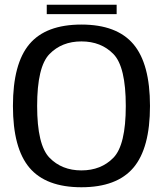

<svg xmlns="http://www.w3.org/2000/svg" viewBox="-20 -784 695 809"><path d="M323 5Q472 5 542 -77.2Q612 -159.5 612 -337.5Q612 -515.5 542 -598Q472 -680.5 323 -680.5Q173.5 -680.5 104 -598.2Q34.5 -516 34.5 -337.5Q34.5 -159.5 104.2 -77.2Q174 5 323 5ZM323 -66Q240.5 -66 188.5 -119.5Q136.5 -173 136.5 -337.5Q136.5 -503 188.5 -556.2Q240.5 -609.5 323 -609.5Q406 -609.5 458 -556.2Q510 -503 510 -337.5Q510 -173 458 -119.5Q406 -66 323 -66ZM177 -724.5H471.5V-764H177Z"/></svg>

Font: Anybody Thin
Style: Regular
Weight: 400
Version: Version 1.113;gftools[0.9.25]